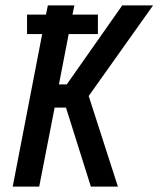

<svg xmlns="http://www.w3.org/2000/svg" viewBox="-20 -690 590 710"><path d="M27 0 136 -564H80V-636H150L157 -670H255L248 -636H342V-564H234L198 -378H227L432 -670H546L308 -335L416 0H316L224 -292H182L125 0Z"/></svg>

Font: Lode Dark
Style: Bold Italic
Weight: 700
Italic angle: -11°
Monospace: yes
Designer: Belleve Invis
Foundry: Belleve Invis
Version: Version 29.2.0; ttfautohint (v1.8.3)